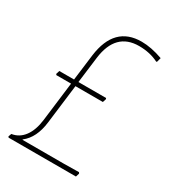

<svg xmlns="http://www.w3.org/2000/svg" viewBox="-149 -675 683 758"><g transform="rotate(30 192.0 -295.5)"><path d="M263 -328 265 -324 260 -308H135L113 -130Q104 -56 60 -22V-20H248L317 -21L320 -16L315 0H8L5 -4L10 -18Q44 -23 65.5 -52Q87 -81 93 -130L115 -308H48L45 -312L50 -328H117L132 -447Q151 -591 274 -591Q318 -591 371 -572L366 -553L363 -551Q324 -571 274 -571Q168 -571 152 -447L137 -328Z"/></g></svg>

Font: Alegreya Sans Thin
Style: Italic
Weight: 100
Italic angle: -7°
Designer: Juan Pablo del Peral
Foundry: Huerta Tipografica
Version: Version 2.007